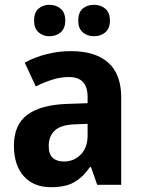

<svg xmlns="http://www.w3.org/2000/svg" viewBox="-20 -770 594 800"><path d="M276 -557Q377 -557 431 -509Q485 -461 485 -364V0H385L359 -74H355Q324 -30 288 -10Q252 10 192 10Q120 10 79 -36Q38 -82 38 -163Q38 -250 93.5 -291.5Q149 -333 258 -337L345 -340V-366Q345 -449 268 -449Q233 -449 199.5 -438.5Q166 -428 129 -410L83 -509Q125 -532 174.5 -544.5Q224 -557 276 -557ZM294 -252Q233 -250 208 -226Q183 -202 183 -162Q183 -127 200 -112Q217 -97 246 -97Q288 -97 316.5 -126Q345 -155 345 -206V-254ZM122 -684Q122 -718 140.5 -734Q159 -750 186 -750Q214 -750 233 -733.5Q252 -717 252 -684Q252 -652 233 -635.5Q214 -619 186 -619Q159 -619 140.5 -635.5Q122 -652 122 -684ZM306 -684Q306 -718 324.5 -734Q343 -750 372 -750Q400 -750 419 -733.5Q438 -717 438 -684Q438 -652 419 -635.5Q400 -619 372 -619Q343 -619 324.5 -635.5Q306 -652 306 -684Z"/></svg>

Font: Noto Sans Gujarati UI SemiCondensed
Style: Bold
Weight: 700
Width: 4
Designer: Jelle Bosma - Monotype Design Team, Universal Thirst
Foundry: Monotype Imaging Inc.
Version: Version 2.106; ttfautohint (v1.8.4.7-5d5b)